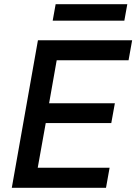

<svg xmlns="http://www.w3.org/2000/svg" viewBox="-20 -891 647 911"><path d="M36 0 160 -700H607L590 -605H249L213 -401H525L508 -307H197L159 -95H500L483 0ZM230 -793 244 -871H584L570 -793Z"/></svg>

Font: DM Mono Medium
Style: Italic
Weight: 500
Italic angle: -10°
Designer: Colophon Foundry
Foundry: Colophon Foundry
Version: Version 1.000; ttfautohint (v1.8.2.53-6de2)